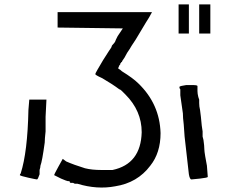

<svg xmlns="http://www.w3.org/2000/svg" viewBox="-20 -809 1040 874"><path d="M113.3 -355.5H191.4L187.5 -277.3Q187.5 -242.2 187.5 -210.9Q183.6 -175.8 183.6 -160.2Q171.9 -74.2 164.1 -54.7Q164.1 -46.9 160.2 -35.2V-23.4V-15.6Q152.3 7.8 148.4 7.8Q144.5 7.8 109.4 0Q74.2 -7.8 70.3 -11.7Q70.3 -15.6 74.2 -19.5Q105.5 -117.2 109.4 -308.6ZM796.9 -414.1Q800.8 -418 828.1 -421.9Q839.8 -421.9 847.7 -421.9H859.4Q875 -421.9 878.9 -418Q878.9 -414.1 878.9 -394.5Q878.9 -382.8 882.8 -367.2L886.7 -355.5Q886.7 -347.7 886.7 -339.8Q886.7 -324.2 890.6 -308.6L894.5 -277.3Q898.4 -230.5 902.3 -210.9Q902.3 -199.2 902.3 -187.5L906.2 -171.9Q910.2 -144.5 910.2 -128.9Q910.2 -121.1 914.1 -97.7Q918 -78.1 921.9 -54.7Q925.8 -3.9 925.8 -3.9Q925.8 0 890.6 3.9Q855.5 7.8 851.6 7.8Q843.8 7.8 839.8 -15.6Q835.9 -50.8 820.3 -187.5L816.4 -242.2Q812.5 -273.4 812.5 -293Q804.7 -347.7 800.8 -375Q800.8 -390.6 800.8 -402.3Q796.9 -406.2 796.9 -410.2ZM242.2 -753.9H457Q671.9 -753.9 671.9 -753.9Q660.2 -730.5 644.5 -707Q621.1 -668 597.7 -628.9Q574.2 -593.8 570.3 -585.9Q558.6 -570.3 546.9 -546.9Q535.2 -531.2 535.2 -527.3Q531.2 -527.3 531.2 -523.4L527.3 -519.5V-515.6L523.4 -511.7Q515.6 -496.1 519.5 -496.1Q527.3 -492.2 535.2 -484.4Q585.9 -453.1 609.4 -429.7Q707 -335.9 710.9 -203.1Q710.9 -113.3 664.1 -54.7Q605.5 23.4 503.9 39.1Q421.9 54.7 332 27.3H320.3L312.5 23.4Q304.7 23.4 300.8 23.4L296.9 19.5V15.6Q293 15.6 289.1 15.6Q285.2 15.6 257.8 3.9Q226.6 -11.7 226.6 -11.7Q226.6 -15.6 246.1 -50.8Q265.6 -85.9 265.6 -85.9Q265.6 -85.9 281.2 -74.2Q316.4 -58.6 367.2 -43Q398.4 -35.2 441.4 -35.2Q488.3 -35.2 492.2 -35.2Q621.1 -62.5 625 -207Q625 -304.7 550.8 -378.9L543 -386.7L535.2 -394.5Q527.3 -402.3 523.4 -402.3Q492.2 -425.8 445.3 -453.1Q410.2 -468.8 414.1 -472.7Q414.1 -476.6 449.2 -535.2Q464.8 -558.6 476.6 -578.1Q488.3 -593.8 488.3 -597.7Q488.3 -601.6 500 -613.3Q503.9 -617.2 507.8 -628.9L515.6 -644.5L539.1 -679.7L242.2 -683.6ZM886.7 -789.1H937.5V-656.2H886.7ZM793 -789.1H839.8V-656.2H793Z"/></svg>

Font: 和音 by 宁静之雨，公众号njzyshare
Style: Regular
Weight: 400
Designer: Steve Matteson
Foundry: Ascender Corporation
Version: Version 6.00;June 8, 2018;FontCreator 11.0.0.2388 32-bit